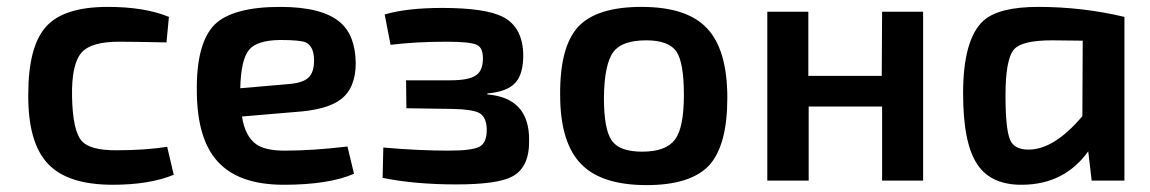

<svg xmlns="http://www.w3.org/2000/svg" viewBox="-20 -524 3336 557"><path d="M484 -17Q414 12 307 12Q176 12 119 -49Q61 -110 62 -250Q62 -390 114 -447Q165 -504 293 -504Q400 -504 470 -475L463 -401Q362 -403 325 -403Q246 -403 218 -373Q187 -340 189 -243Q191 -145 217 -115Q241 -88 316 -88Q400 -88 465 -98Z M1007 -20Q934 12 803 12Q672 12 611 -56Q552 -121 551 -258Q549 -399 603 -453Q656 -504 793 -504Q915 -504 967 -459Q1011 -421 1012 -341Q1012 -269 969 -236Q929 -205 835 -199L682 -186Q691 -128 724 -105Q750 -87 806 -87Q888 -87 988 -99ZM816 -280Q857 -283 874 -298Q892 -314 891 -352Q890 -390 867 -401Q851 -408 792 -408Q726 -407 703 -380Q679 -352 677 -268Z M1096 -482Q1160 -501 1263 -501Q1388 -501 1439 -475Q1497 -445 1498 -364Q1498 -310 1476 -285Q1453 -258 1394 -253V-250Q1516 -240 1515 -117Q1516 -38 1466 -12Q1424 11 1304 11Q1183 11 1090 -8L1092 -96Q1194 -87 1282 -87Q1351 -87 1372 -99Q1393 -111 1392 -150Q1391 -184 1371 -196Q1350 -207 1293 -208L1159 -210L1158 -291H1285Q1340 -291 1360 -305Q1381 -318 1381 -355Q1381 -386 1363 -394Q1344 -403 1275 -403Q1187 -403 1113 -394Z M2030 -443Q2090 -381 2090 -240Q2090 -102 2037 -44Q1983 13 1856 13Q1726 13 1667 -47Q1605 -109 1605 -249Q1604 -388 1657 -446Q1711 -504 1841 -504Q1972 -504 2030 -443ZM1760 -374Q1733 -339 1732 -240Q1732 -148 1755 -116Q1777 -84 1843 -84Q1912 -84 1938 -119Q1964 -153 1964 -249Q1964 -343 1942 -375Q1919 -407 1855 -407Q1785 -407 1760 -374Z M2658 0H2539V-215H2326V0H2206V-490H2325V-304H2538L2539 -490H2658Z M3147 0 3137 -85Q3068 11 2946 12Q2856 13 2816 -46Q2774 -107 2774 -253Q2774 -410 2833 -464Q2878 -504 2992 -504Q3120 -504 3242 -475V0ZM3032 -407Q2945 -407 2922 -381Q2897 -353 2897 -247Q2897 -147 2911 -117Q2923 -90 2964 -90Q3038 -90 3120 -187L3121 -406Z"/></svg>

Font: Taylor Sans Upright Semi Bold
Style: Regular
Weight: 600
Italic angle: -8°
Designer: Natanael Gama
Version: Version 1.001 September 8, 2015